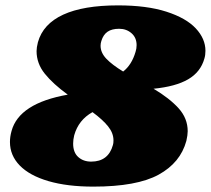

<svg xmlns="http://www.w3.org/2000/svg" viewBox="-20 -686 784 714"><path d="M744 -497Q744 -481 740 -468Q726 -418 679.5 -391Q633 -364 551 -356Q610 -321 644 -283.5Q678 -246 678 -198Q678 -184 673 -162Q651 -81 570 -36.5Q489 8 327 8Q230 8 160 -12.5Q90 -33 53.5 -70.5Q17 -108 17 -158Q17 -178 23 -199Q51 -302 232 -334Q177 -374 146.5 -412Q116 -450 116 -496Q116 -509 121 -529Q140 -597 215 -631.5Q290 -666 419 -666Q526 -666 599 -642.5Q672 -619 708 -580.5Q744 -542 744 -497ZM354 -516Q354 -490 375.5 -467.5Q397 -445 438 -420Q470 -445 484 -493Q488 -505 488 -518Q488 -546 469 -562.5Q450 -579 423 -579Q396 -579 380 -568Q364 -557 357 -534Q354 -525 354 -516ZM402 -164Q402 -191 382 -216Q362 -241 324 -269Q272 -240 256 -183Q252 -167 252 -152Q252 -119 271 -102Q290 -85 319 -85Q383 -85 400 -147Q402 -153 402 -164Z"/></svg>

Font: Shrikhand
Style: Regular
Weight: 400
Italic angle: -14°
Designer: Jonny Pinhorn
Foundry: Jonny Pinhorn
Version: Version 1.001;PS 1.001;hotconv 1.0.88;makeotf.lib2.5.647800